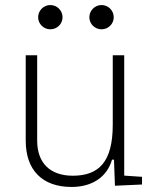

<svg xmlns="http://www.w3.org/2000/svg" viewBox="-20 -739 626 769"><path d="M266.6 9.8C349.6 9.8 408.7 -30.3 428.7 -99.6H436.5L440.4 4.9L548.8 0V-30.8L477.5 -35.6V-517.6H431.6V-239.3C431.6 -91.8 377 -35.2 271.5 -35.2C181.6 -35.2 128.9 -85.4 128.9 -175.8V-517.6H83V-175.8C83 -57.6 149.4 9.8 266.6 9.8ZM181.6 -621.6C208.5 -621.6 230.5 -643.1 230.5 -669.9C230.5 -696.8 208.5 -718.8 181.6 -718.8C154.8 -718.8 132.8 -696.8 132.8 -669.9C132.8 -643.1 154.8 -621.6 181.6 -621.6ZM386.7 -621.6C413.6 -621.6 435.5 -643.1 435.5 -669.9C435.5 -696.8 413.6 -718.8 386.7 -718.8C359.9 -718.8 337.9 -696.8 337.9 -669.9C337.9 -643.1 359.9 -621.6 386.7 -621.6Z"/></svg>

Font: Cascadia Mono PL ExtraLight
Style: Regular
Weight: 200
Monospace: yes
Designer: Aaron Bell
Foundry: Saja Typeworks
Version: Version 2404.023